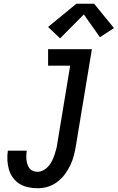

<svg xmlns="http://www.w3.org/2000/svg" viewBox="-20 -998 629 1026"><path d="M181 8Q155 8 130 2.5Q105 -3 84.5 -15.5Q64 -28 49.5 -48Q35 -68 28 -91.5Q21 -115 19.5 -141Q18 -167 22 -193H123Q121 -180 120.5 -167.5Q120 -155 121.5 -142.5Q123 -130 127 -118.5Q131 -107 138 -98Q145 -89 156.5 -84.5Q168 -80 181 -80Q197 -80 212.5 -88.5Q228 -97 239.5 -110.5Q251 -124 258.5 -139.5Q266 -155 271.5 -171Q277 -187 281 -203Q285 -219 287 -236L355 -647H237V-735H471L386 -222Q382 -195 375 -168Q368 -141 356 -115.5Q344 -90 326.5 -66.5Q309 -43 285.5 -25.5Q262 -8 235 0Q208 8 181 8ZM301 -793 237 -854 388 -978H483L589 -848L514 -799L428 -921Z"/></svg>

Font: Iosevka Curly Slab SmBdObl
Style: Regular
Weight: 600
Italic angle: -9°
Monospace: yes
Designer: Belleve Invis
Foundry: Belleve Invis
Version: Version 11.0.0; ttfautohint (v1.8.3)